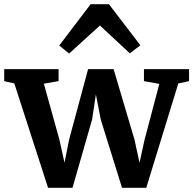

<svg xmlns="http://www.w3.org/2000/svg" viewBox="-34 -883 917 911"><path d="M-14 -555H244V-498L174 -486L248 -220L272 -111L294 -221L384 -555H505L604 -221L628 -111L652 -220L722 -485L649 -498V-555H863V-498L812 -487L660 8H545L444 -316L421 -435L403 -316L310 8H194L34 -487L-14 -498ZM483 -863 632 -668 582 -630 440 -762 294 -629 247 -667 396 -863Z"/></svg>

Font: Koeln Type Serif
Style: Bold
Weight: 700
Designer: Eben Sorkin
Foundry: Eben Sorkin
Version: Version 2.002